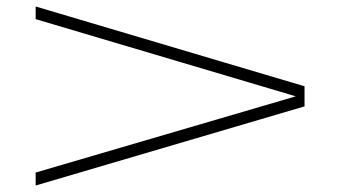

<svg xmlns="http://www.w3.org/2000/svg" viewBox="-20 -564 1053 592"><path d="M90 -544V-505L892 -267L90 -32V8L919 -236V-298Z"/></svg>

Font: Sprat Extended
Style: Bold
Weight: 700
Width: 9
Designer: Ethan Nakache
Foundry: Collletttivo
Version: Version 2.000;Glyphs 3.2 (3217)